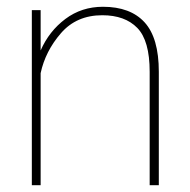

<svg xmlns="http://www.w3.org/2000/svg" viewBox="-20 -547 560 567"><path d="M74 -517H100V-398Q125 -455 173 -491Q221 -527 284 -527Q365 -527 407 -481Q449 -435 449 -335V0H422V-335Q422 -427 385.5 -464.5Q349 -502 282 -502Q206 -502 160 -449Q114 -396 100 -331V0H74Z"/></svg>

Font: FreesentationVF
Style: Regular
Weight: 400
Designer: glyphs from Roboto by Christian Robertson / Hangul glyphs from Noto Sans CJK(Source Han Sans) by Jang Soo-young and Kang
Foundry: PT&
Version: Version 2.001;Glyphs 3.3.1 (3343)